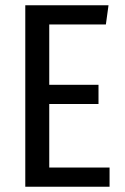

<svg xmlns="http://www.w3.org/2000/svg" viewBox="-20 -709 475 729"><path d="M392 -689 382 -616H167V-387H354V-314H167V-73H396V0H76V-689Z"/></svg>

Font: Fira Sans Extra Condensed
Style: Regular
Weight: 400
Width: 1
Designer: Carrois Corporate & Edenspiekermann AG
Foundry: Carrois Corporate GbR & Edenspiekermann AG
Version: Version 4.203